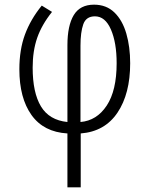

<svg xmlns="http://www.w3.org/2000/svg" viewBox="-20 -563 640 823"><path d="M269 9Q167 3 115 -70Q63 -143 63 -266Q63 -350 87 -415Q111 -480 159 -539L203 -512Q159 -457 139.5 -401Q120 -345 120 -273Q120 -166 155.5 -107Q191 -48 269 -40V-369Q269 -453 296 -498Q323 -543 383 -543Q436 -543 470.5 -509.5Q505 -476 521.5 -419Q538 -362 538 -292Q538 -161 483.5 -80Q429 1 326 9V240H269ZM325 -40Q395 -46 437.5 -110.5Q480 -175 480 -292Q480 -380 455.5 -436.5Q431 -493 387 -493Q349 -493 337 -459Q325 -425 325 -367Z"/></svg>

Font: Noto Sans Mono Light
Style: Regular
Weight: 300
Designer: Monotype Design Team
Foundry: Monotype Imaging Inc.
Version: Version 2.014; ttfautohint (v1.8.4.7-5d5b)